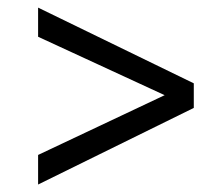

<svg xmlns="http://www.w3.org/2000/svg" viewBox="-20 -507 600 514"><path d="M82 -13V-92.2L420.8 -252.2L82 -408.6V-486.6L498.8 -283.9V-218.1Z"/></svg>

Font: Titillium Web
Style: Bold
Weight: 700
Designer: Mohamed Gaber, Accademia di Belle Arti di Urbino
Foundry: Kief Type Foundry, Accademia di Belle Arti di Urbino
Version: Version 3.000